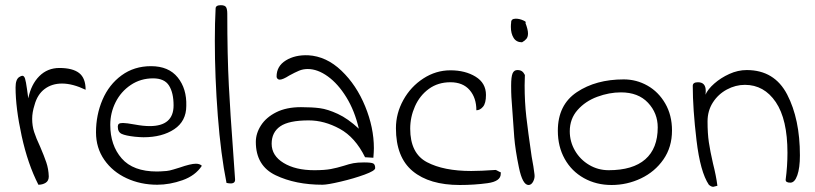

<svg xmlns="http://www.w3.org/2000/svg" viewBox="-20 -712 3143 740"><path d="M40 -375Q40 -406 54 -415Q62 -420 66 -420Q73 -420 76.5 -409Q80 -398 84 -369L89 -333Q100 -387 131.5 -418.5Q163 -450 209 -450Q260 -450 285 -430.5Q310 -411 310 -366Q260 -390 219 -390Q180 -390 152 -369Q124 -348 113 -307Q104 -279 104 -254Q104 -227 111.5 -203.5Q119 -180 135 -146Q150 -111 158.5 -86Q167 -61 168 -32Q168 -15 156 -7.5Q144 0 128 0Q87 -80 63.5 -188Q40 -296 40 -375Z M350 -202Q350 -269 375 -327.5Q400 -386 448.5 -421.5Q497 -457 562 -457Q630 -457 665 -413.5Q700 -370 698 -304Q698 -245 651.5 -214Q605 -183 533 -183Q522 -183 500 -185Q464 -189 449 -196Q434 -203 434 -224Q434 -231 438 -234.5Q442 -238 454 -238Q467 -238 500 -232Q532 -226 557 -226Q649 -226 649 -306Q649 -354 631.5 -382Q614 -410 570 -410Q522 -410 484 -384.5Q446 -359 425.5 -318Q405 -277 405 -231Q405 -152 449 -101.5Q493 -51 585 -51Q596 -51 622 -53Q633 -54 649 -59Q665 -64 672 -66Q715 -81 735 -81Q750 -81 758 -73Q733 -35 683.5 -17.5Q634 0 586 0Q522 0 468 -25Q414 -50 382 -96Q350 -142 350 -202Z M808 -555Q808 -625 811 -679Q811 -692 831 -692Q847 -692 851.5 -684Q856 -676 856 -659Q856 -497 862 -382.5Q868 -268 878 -136Q884 -51 886 -21Q887 -5 869 -5Q863 -5 853 -7Q831 -116 819.5 -265.5Q808 -415 808 -555Z M966 -165Q966 -198 986 -229Q1006 -260 1045 -279.5Q1084 -299 1140 -299Q1183 -299 1213 -295Q1243 -291 1282 -273Q1321 -255 1363 -216Q1347 -285 1315 -337Q1283 -389 1243.5 -417.5Q1204 -446 1166 -446Q1148 -446 1132.5 -439.5Q1117 -433 1095 -421Q1070 -405 1058 -405Q1053 -405 1049.5 -408.5Q1046 -412 1046 -417Q1046 -457 1081.5 -479Q1117 -501 1168 -499Q1238 -495 1296 -439.5Q1354 -384 1387.5 -302Q1421 -220 1421 -141Q1421 -128 1419 -104L1387 -106Q1349 -183 1289.5 -215.5Q1230 -248 1170 -248Q1093 -248 1060 -225Q1027 -202 1027 -158Q1027 -112 1073 -84Q1119 -56 1191 -56Q1231 -56 1255 -60.5Q1279 -65 1305 -73Q1326 -80 1342 -83Q1358 -86 1383 -86Q1411 -86 1418.5 -82Q1426 -78 1426 -64Q1426 -54 1385 -39Q1344 -24 1293 -12Q1242 0 1223 0Q1119 0 1042.5 -36.5Q966 -73 966 -165Z M1506 -218Q1506 -275 1534.5 -326.5Q1563 -378 1611.5 -409.5Q1660 -441 1716 -441Q1773 -441 1813 -416.5Q1853 -392 1853 -346Q1853 -314 1841.5 -300.5Q1830 -287 1816 -287Q1816 -335 1790 -365Q1764 -395 1716 -395Q1668 -395 1633 -369.5Q1598 -344 1579.5 -302.5Q1561 -261 1561 -216Q1561 -121 1625.5 -87Q1690 -53 1796 -53Q1832 -53 1890 -57Q1892 -57 1899 -53Q1906 -49 1910 -48V-42Q1910 -13 1859 -6Q1808 1 1752 1Q1635 1 1570.5 -52.5Q1506 -106 1506 -218Z M1951 -338Q1950 -355 1950 -382Q1950 -416 1955.5 -429Q1961 -442 1974 -442Q1985 -442 1991.5 -437.5Q1998 -433 2003 -423L2002 -383Q2002 -319 2008.5 -262Q2015 -205 2029 -109Q2037 -67 2040 -40Q2042 -26 2035 -12.5Q2028 1 2017 1Q1994 1 1980 -66.5Q1966 -134 1962 -183Q1958 -232 1951 -338ZM1949 -608Q1949 -619 1950 -624Q1949 -640 1968 -640Q1982 -640 1996.5 -633.5Q2011 -627 2005 -624Q2015 -598 2015 -583Q2015 -570 2009 -562.5Q2003 -555 1992 -549Q1970 -549 1959.5 -566Q1949 -583 1949 -608Z M2130 -208Q2130 -308 2203.5 -357Q2277 -406 2384 -406Q2433 -406 2475.5 -382Q2518 -358 2544 -313Q2570 -268 2570 -209Q2570 -145 2537 -97.5Q2504 -50 2450.5 -24.5Q2397 1 2337 1Q2278 1 2230.5 -25.5Q2183 -52 2156.5 -99.5Q2130 -147 2130 -208ZM2515 -221Q2515 -276 2477.5 -316Q2440 -356 2373 -356Q2328 -356 2282 -339Q2236 -322 2206 -288Q2176 -254 2176 -206Q2176 -166 2196 -131.5Q2216 -97 2250.5 -76.5Q2285 -56 2326 -56Q2419 -56 2467 -98Q2515 -140 2515 -221Z M2729 8Q2721 8 2712 0Q2679 -49 2664.5 -171Q2650 -293 2650 -381Q2650 -395 2670 -395Q2700 -395 2700 -362Q2700 -353 2699 -347Q2708 -368 2733 -390Q2758 -412 2791 -427Q2824 -442 2858 -442Q2965 -442 3014 -347.5Q3063 -253 3063 -113Q3063 -65 3053 -36.5Q3043 -8 3026 -8Q3008 -8 3008 -19Q3015 -72 3015 -123Q3015 -252 2970 -318.5Q2925 -385 2851 -385Q2815 -385 2781.5 -367Q2748 -349 2727.5 -317Q2707 -285 2707 -244Q2707 -198 2712 -164Q2717 -130 2728 -82Q2740 -35 2745 4Q2731 8 2729 8Z"/></svg>

Font: Indie Flower
Style: Regular
Weight: 400
Designer: Kimberly Geswein
Foundry: Kimberly Geswein
Version: Version 2.000